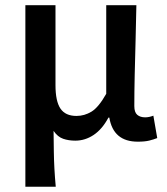

<svg xmlns="http://www.w3.org/2000/svg" viewBox="-20 -525 633 728"><path d="M76.2 183.1V-505.4H190.4V-202.1Q190.4 -141.1 209.2 -113.3Q228 -85.4 270 -85.4Q300.3 -85.4 327.1 -101.8Q354 -118.2 382.8 -169.4V-505.4H497.1Q496.1 -440.9 494.1 -372.3Q492.2 -303.7 490.7 -239.3Q489.3 -174.8 489.3 -122.6Q489.3 -99.1 500.5 -89.6Q511.7 -80.1 530.3 -80.1Q545.4 -80.1 561.5 -86.4L576.2 -1.5Q562.5 3.9 545.7 8.1Q528.8 12.2 502.4 12.2Q409.7 12.2 394.5 -79.1H391.1Q367.7 -35.2 335.2 -13.4Q302.7 8.3 265.6 8.3Q240.2 8.3 219.5 1.2Q198.7 -5.9 183.1 -28.8Q183.6 15.6 184.1 49.3Q184.6 83 186.3 114.3Q188 145.5 191.4 183.1Z"/></svg>

Font: Akatab
Style: Bold
Weight: 700
Designer: SIL Global
Foundry: SIL Global
Version: Version 4.100